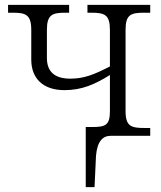

<svg xmlns="http://www.w3.org/2000/svg" viewBox="-20 -556 661 786"><path d="M331 210H367L373 82C378 22 401 0 433 0H595V-32H574C517 -32 494 -38 494 -102V-434C494 -497 516 -504 572 -504H595V-536H338V-504H351C408 -504 430 -497 430 -433V-284C364 -250 323 -234 268 -234C203 -234 172 -263 172 -319V-434C172 -497 195 -504 249 -504H263V-536H13V-504H30C85 -504 108 -497 108 -433V-312C108 -234 157 -187 244 -187C316 -187 369 -211 430 -249V-102C430 -44 413 -36 357 -36H331Z"/></svg>

Font: Noto Serif Light
Style: Regular
Weight: 300
Designer: Monotype Design Team
Foundry: Monotype Imaging Inc.
Version: Version 2.013